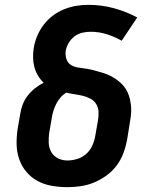

<svg xmlns="http://www.w3.org/2000/svg" viewBox="-20 -764 640 792"><path d="M257 8Q225 8 193.5 2.5Q162 -3 135 -17.5Q108 -32 88.5 -55.5Q69 -79 59 -108Q49 -137 48.5 -169Q48 -201 53 -234L64 -297Q67 -316 74.5 -335Q82 -354 95 -370.5Q108 -387 124.5 -400Q141 -413 160 -423Q147 -435 137 -451.5Q127 -468 122 -486.5Q117 -505 116.5 -525Q116 -545 119 -565Q123 -590 133 -614.5Q143 -639 159.5 -661Q176 -683 198 -699.5Q220 -716 245 -726Q270 -736 295 -740Q320 -744 345 -744Q400 -744 450.5 -730Q501 -716 546 -692L482 -596Q454 -612 421.5 -622.5Q389 -633 354 -633Q337 -633 319.5 -629Q302 -625 287.5 -614Q273 -603 263.5 -587Q254 -571 251 -554Q249 -537 254 -520.5Q259 -504 273.5 -495.5Q288 -487 305.5 -485Q323 -483 340 -480Q357 -477 373 -472.5Q389 -468 405.5 -463Q422 -458 436.5 -450.5Q451 -443 464 -433.5Q477 -424 488 -411.5Q499 -399 506 -384Q513 -369 516.5 -352.5Q520 -336 521 -318.5Q522 -301 519.5 -283.5Q517 -266 514 -248L504 -186Q499 -159 489 -132Q479 -105 461 -81Q443 -57 418.5 -39.5Q394 -22 367.5 -11Q341 0 313 4Q285 8 257 8ZM258 -102Q278 -102 299 -108.5Q320 -115 336 -129.5Q352 -144 361 -164Q370 -184 373 -204L384 -266Q387 -284 386.5 -302Q386 -320 377 -334.5Q368 -349 353 -357Q338 -365 321 -369Q304 -373 286.5 -375.5Q269 -378 253 -382Q239 -373 229 -361Q219 -349 212 -335.5Q205 -322 200.5 -307.5Q196 -293 194 -279L183 -216Q180 -195 181 -174.5Q182 -154 191.5 -137Q201 -120 219 -111Q237 -102 258 -102Z"/></svg>

Font: Iosevka XBd Ex Obl
Style: Regular
Weight: 800
Width: 7
Italic angle: -9°
Monospace: yes
Designer: Belleve Invis
Foundry: Belleve Invis
Version: Version 32.5.0; ttfautohint (v1.8.4)